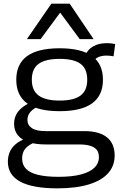

<svg xmlns="http://www.w3.org/2000/svg" viewBox="-20 -810 666 1050"><path d="M293 220Q159 220 91 183.5Q23 147 23 74Q23 46 33 22Q43 -2 65.5 -21.5Q88 -41 127 -54L184 -36Q153 -26 134.5 -12Q116 2 108.5 19Q101 36 101 57Q101 91 122 113Q143 135 187.5 146Q232 157 300 157Q374 157 423 144Q472 131 496.5 107Q521 83 521 50Q521 25 509.5 10Q498 -5 474 -12.5Q450 -20 413 -20H232Q176 -20 137 -32.5Q98 -45 77.5 -70.5Q57 -96 57 -133Q57 -171 78 -198.5Q99 -226 141 -247L191 -229Q162 -216 146 -197.5Q130 -179 130 -154Q130 -126 154 -109.5Q178 -93 229 -93H441Q523 -93 565 -59Q607 -25 607 41Q607 97 571.5 137Q536 177 466 198.5Q396 220 293 220ZM306 -202Q187 -202 128 -245Q69 -288 69 -374Q69 -460 128 -503Q187 -546 306 -546Q425 -546 484 -503Q543 -460 543 -374Q543 -288 484 -245Q425 -202 306 -202ZM306 -260Q384 -260 420.5 -287.5Q457 -315 457 -374Q457 -434 420.5 -461Q384 -488 306 -488Q229 -488 191.5 -461Q154 -434 154 -374Q154 -315 191.5 -287.5Q229 -260 306 -260ZM483 -463 445 -505Q459 -539 489.5 -556.5Q520 -574 564 -574Q576 -574 586.5 -573Q597 -572 610 -569L601 -502Q591 -504 581.5 -505Q572 -506 562 -506Q534 -506 514.5 -496Q495 -486 483 -463ZM127 -596 261 -790H361L492 -596H416L309 -741L202 -596Z"/></svg>

Font: Georama SemiExpanded
Style: Regular
Weight: 400
Width: 6
Designer: Jean-Baptiste Levee
Foundry: Production Type
Version: Version 1.001